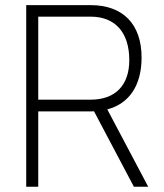

<svg xmlns="http://www.w3.org/2000/svg" viewBox="-20 -713 626 733"><path d="M80.1 0H126V-287.6H326.2C330.6 -287.6 334.5 -287.6 338.9 -288.1L491.2 0H545.9L389.6 -295.4C473.6 -317.4 520.5 -387.2 520.5 -493.2C520.5 -620.6 449.7 -693.4 326.2 -693.4H80.1ZM126 -332.5V-649.4H326.2C419.9 -649.4 473.6 -588.9 473.6 -483.4C473.6 -387.2 419.9 -332.5 326.2 -332.5Z"/></svg>

Font: Cascadia Mono PL ExtraLight
Style: Regular
Weight: 200
Monospace: yes
Designer: Aaron Bell
Foundry: Saja Typeworks
Version: Version 2404.023